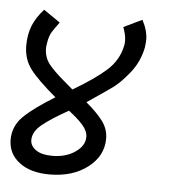

<svg xmlns="http://www.w3.org/2000/svg" viewBox="-66 -491 485 521"><g transform="rotate(5 176.5 -231.0)"><path d="M317 -395Q317 -390 315 -374Q307 -335 283 -305Q259 -275 239 -260.5Q219 -246 170 -213Q200 -188 216 -166.5Q232 -145 232 -119Q232 -72 191 -40.5Q150 -9 87 -9Q35 -9 4.5 -32.5Q-26 -56 -26 -94Q-26 -131 1 -157.5Q28 -184 85 -219Q35 -261 14.5 -288Q-6 -315 -6 -352Q-6 -382 3.5 -406Q13 -430 34 -453L79 -422Q67 -406 60 -395Q53 -384 50 -366Q48 -354 48 -350Q48 -325 62 -307Q76 -289 107 -263L128 -245L129 -244Q187 -278 219 -306.5Q251 -335 259 -376Q260 -381 260 -389Q260 -403 252 -425L302 -449Q317 -421 317 -395ZM125 -186Q80 -161 55 -141Q30 -121 30 -98Q30 -82 45.5 -71Q61 -60 90 -60Q127 -60 152.5 -77.5Q178 -95 178 -119Q178 -135 164 -151Q150 -167 125 -186Z"/></g></svg>

Font: Cambay Devanagari
Style: Italic
Weight: 400
Italic angle: -11°
Designer: Pooja Saxena
Foundry: Pooja Saxena
Version: Version 1.018;PS 001.018;hotconv 1.0.70;makeotf.lib2.5.58329